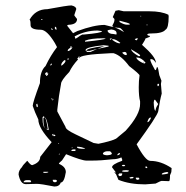

<svg xmlns="http://www.w3.org/2000/svg" viewBox="-20 -680 679 702"><path d="M241.2 -660.2Q258.8 -656.2 258.8 -646.5L252 -626V-623L261.7 -610.4Q261.7 -592.8 237.3 -589.8Q225.6 -589.8 225.6 -585.9L247.1 -558.6L262.7 -566.4Q324.2 -588.9 362.3 -588.9L389.6 -582H395.5Q390.6 -584 390.6 -585.9Q398.4 -599.6 398.4 -606.4V-610.4L392.6 -617.2V-618.2L402.3 -640.6L413.1 -642.6H415L432.6 -638.7H527.3Q570.3 -638.7 595.7 -626L596.7 -620.1Q596.7 -577.1 585 -571.3Q574.2 -557.6 532.2 -557.6Q518.6 -557.6 518.6 -553.7Q518.6 -549.8 528.3 -548.8V-546.9Q528.3 -544.9 511.7 -539.1Q511.7 -535.2 499 -515.6L501 -514.6Q549.8 -471.7 549.8 -451.2H548.8Q542 -463.9 532.2 -463.9Q529.3 -463.9 529.3 -460.9Q532.2 -449.2 546.9 -423.8H548.8Q550.8 -423.8 553.7 -434.6H555.7Q558.6 -431.6 562.5 -405.3L570.3 -384.8L568.4 -373L571.3 -337.9Q564.5 -313.5 558.6 -273.4Q555.7 -256.8 479.5 -152.3Q511.7 -91.8 529.3 -91.8Q568.4 -91.8 607.4 -65.4L606.4 -50.8L601.6 -39.1Q601.6 -17.6 597.7 -17.6L571.3 -18.6Q567.4 -18.6 548.8 -8.8L510.7 -5.9Q454.1 -5.9 413.1 -22.5L404.3 -43L397.5 -50.8L404.3 -48.8L389.6 -68.4Q389.6 -79.1 425.8 -91.8L426.8 -92.8V-96.7L423.8 -104.5Q409.2 -97.7 391.6 -97.7Q349.6 -92.8 314.5 -92.8H295.9Q279.3 -92.8 221.7 -116.2L207 -93.8Q195.3 -84 195.3 -81.1Q220.7 -70.3 220.7 -50.8Q214.8 -12.7 202.1 -12.7Q197.3 2 178.7 2Q129.9 -7.8 114.3 -7.8L74.2 -6.8Q54.7 -6.8 47.9 -42Q47.9 -56.6 60.5 -69.3Q62.5 -75.2 79.1 -91.8H80.1Q91.8 -76.2 97.7 -76.2Q127 -85.9 127 -106.4L168.9 -160.2Q120.1 -211.9 120.1 -243.2Q107.4 -269.5 99.6 -293Q99.6 -304.7 126 -376Q126 -419.9 146.5 -438.5Q165 -477.5 188.5 -507.8L180.7 -522.5Q151.4 -571.3 128.9 -571.3Q91.8 -571.3 91.8 -587.9Q91.8 -607.4 87.9 -607.4Q109.4 -646.5 153.3 -646.5Q226.6 -660.2 241.2 -660.2ZM266.6 -469.7 262.7 -466.8Q263.7 -462.9 265.6 -462.9Q244.1 -439.5 233.4 -417Q203.1 -385.7 203.1 -373Q195.3 -333 189.5 -279.3V-272.5Q203.1 -246.1 219.7 -215.8Q219.7 -206.1 256.8 -188.5L322.3 -157.2L339.8 -154.3Q383.8 -163.1 404.3 -172.9L439.5 -202.1Q493.2 -261.7 492.2 -300.8V-309.6Q487.3 -327.1 487.3 -361.3Q487.3 -384.8 490.2 -404.3Q490.2 -409.2 452.1 -438.5Q423.8 -476.6 395.5 -485.4H383.8Q269.5 -480.5 269.5 -466.8L268.6 -465.8L270.5 -475.6Q266.6 -472.7 266.6 -469.7ZM273.4 -549.8 281.2 -553.7H286.1Q352.5 -559.6 352.5 -565.4V-566.4L336.9 -568.4Q292 -568.4 252.9 -546.9L255.9 -538.1Q264.6 -543 273.4 -549.8ZM291 -531.2V-527.3Q366.2 -535.2 366.2 -539.1L358.4 -540H356.4Q311.5 -540 291 -531.2ZM373 -567.4Q377 -555.7 394.5 -555.7L405.3 -553.7L406.2 -555.7V-558.6Q406.2 -570.3 386.7 -572.3Q373 -570.3 373 -567.4ZM293.9 -494.1H295.9Q295.9 -503.9 362.3 -511.7L335.9 -501L377 -509.8V-512.7L358.4 -514.6Q293 -507.8 293 -497.1V-496.1ZM542 -305.7Q543 -277.3 547.9 -275.4H548.8Q548.8 -285.2 557.6 -297.9V-300.8L546.9 -315.4H545.9Q543 -315.4 542 -305.7ZM356.4 -120.1V-118.2Q356.4 -113.3 371.1 -112.3Q388.7 -113.3 388.7 -118.2V-120.1Q384.8 -126 381.8 -127H373Q362.3 -127 356.4 -120.1ZM481.4 -469.7H477.5Q483.4 -457 505.9 -448.2H509.8L511.7 -451.2V-452.1Q495.1 -469.7 481.4 -469.7ZM417 -604.5V-599.6Q433.6 -589.8 443.4 -589.8H454.1V-592.8Q452.1 -595.7 417 -604.5ZM459 -500V-499Q463.9 -487.3 487.3 -474.6H490.2L492.2 -476.6V-478.5Q486.3 -484.4 459 -500ZM391.6 -537.1 390.6 -536.1V-534.2Q407.2 -521.5 418 -521.5L419.9 -523.4Q403.3 -537.1 391.6 -537.1ZM66.4 -15.6V-13.7H91.8L93.8 -16.6V-17.6Q92.8 -21.5 84 -21.5H79.1Q69.3 -21.5 66.4 -15.6ZM261.7 -143.6V-141.6Q261.7 -135.7 290 -135.7H291V-136.7Q278.3 -143.6 261.7 -143.6ZM204.1 -445.3V-440.4H206.1Q219.7 -451.2 219.7 -458L217.8 -460H214.8Q207 -453.1 204.1 -445.3ZM426.8 -487.3Q433.6 -478.5 441.4 -478.5L443.4 -479.5V-481.4Q443.4 -490.2 434.6 -490.2Q426.8 -488.3 426.8 -487.3ZM571.3 -43 573.2 -42Q595.7 -43.9 595.7 -47.9L592.8 -50.8H588.9Q571.3 -47.9 571.3 -43ZM138.7 -248 142.6 -251H143.6Q140.6 -254.9 138.7 -254.9L135.7 -251V-244.1Q135.7 -219.7 144.5 -210.9Q138.7 -219.7 138.7 -241.2ZM156.2 -204.1 158.2 -206.1Q151.4 -248 144.5 -250Q150.4 -240.2 154.3 -210V-209L153.3 -207Q152.3 -207 150.9 -208Q149.4 -209 148.4 -210Q147.5 -210.9 146.5 -210.9Q152.3 -205.1 156.2 -204.1ZM238.3 -504.9 241.2 -508.8V-511.7L237.3 -509.8V-504.9Q227.5 -501 227.5 -493.2Q236.3 -493.2 244.1 -504.9V-507.8ZM433.6 -562.5Q421.9 -578.1 417 -578.1Q409.2 -578.1 399.4 -580.1Q418 -572.3 433.6 -562.5ZM426.8 -54.7V-52.7L434.6 -51.8H443.4Q450.2 -51.8 451.2 -55.7V-56.6L444.3 -57.6H437.5Q427.7 -57.6 426.8 -54.7ZM416 -45.9 413.1 -43V-39.1L417 -36.1H418Q426.8 -36.1 426.8 -43.9V-45.9ZM518.6 -233.4H519.5Q525.4 -233.4 532.2 -249V-250H529.3Q523.4 -250 518.6 -233.4ZM307.6 -494.1H296.9L295.9 -493.2L297.9 -490.2H311.5L335 -501ZM184.6 -22.5H172.9V-20.5Q173.8 -13.7 180.7 -13.7Q187.5 -13.7 188.5 -19.5ZM144.5 -406.2Q145.5 -406.2 149.4 -408.2Q148.4 -407.2 148.4 -402.3Q153.3 -402.3 156.2 -409.2V-412.1Q154.3 -412.1 152.3 -410.2Q153.3 -411.1 153.3 -413.1V-416Q144.5 -416 144.5 -406.2ZM487.3 -30.3H476.6V-27.3Q478.5 -22.5 483.4 -22.5L489.3 -24.4V-27.3ZM453.1 -30.3 456.1 -27.3H458Q466.8 -27.3 467.8 -30.3V-33.2H460.9Q453.1 -31.2 453.1 -30.3ZM241.2 -129.9V-127.9H254.9L256.8 -131.8L254.9 -133.8H251Q242.2 -133.8 241.2 -129.9ZM156.2 -51.8H138.7V-47.9H148.4L156.2 -49.8ZM472.7 -536.1 478.5 -532.2 483.4 -537.1V-540H481.4Q476.6 -540 472.7 -536.1ZM428.7 -77.1 425.8 -75.2V-74.2L428.7 -72.3H434.6L437.5 -74.2V-75.2L434.6 -77.1ZM409.2 -114.3V-112.3H410.2Q415 -113.3 418.9 -117.2L417 -121.1Q410.2 -118.2 409.2 -114.3ZM557.6 -374 555.7 -372.1V-367.2L557.6 -364.3L561.5 -368.2V-372.1L558.6 -374ZM115.2 -300.8 112.3 -297.9Q113.3 -288.1 116.2 -288.1L118.2 -290V-293.9L116.2 -300.8ZM182.6 -582H180.7V-575.2L184.6 -571.3H186.5V-574.2Q186.5 -581.1 182.6 -582ZM514.6 -72.3 511.7 -70.3V-67.4L513.7 -65.4H518.6V-67.4ZM164.1 -440.4H165Q169.9 -442.4 169.9 -447.3H168Q164.1 -446.3 164.1 -440.4ZM177.7 -187.5 174.8 -184.6V-182.6Q181.6 -181.6 182.6 -183.6Q182.6 -185.5 179.7 -187.5ZM168.9 -576.2H167V-574.2L168.9 -571.3H172.9V-573.2ZM390.6 -539.1H381.8V-536.1L382.8 -534.2Q383.8 -534.2 390.6 -539.1ZM232.4 -465.8H226.6V-461.9H229.5L232.4 -464.8ZM173.8 -190.4 170.9 -188.5V-186.5Q173.8 -179.7 175.8 -190.4ZM173.8 -318.4 170.9 -314.5V-313.5H172.9L174.8 -315.4V-318.4ZM170.9 -321.3 167 -318.4V-317.4H169.9L170.9 -319.3ZM197.3 -118.2 195.3 -116.2V-114.3H196.3L199.2 -118.2ZM502.9 -452.1 507.8 -455.1V-454.1L505.9 -452.1ZM519.5 -589.8H515.6V-587.9H519.5ZM134.8 -610.4H130.9V-607.4H134.8ZM241.2 -138.7H245.1V-139.6L244.1 -141.6ZM496.1 -622.1H493.2V-620.1H496.1ZM195.3 -156.2H192.4V-154.3H193.4Q195.3 -154.3 196.3 -155.3ZM149.4 -408.2Q149.4 -409.2 151.4 -409.2Q150.4 -408.2 149.4 -408.2Z"/></svg>

Font: Love Ya Like A Sister
Style: Regular
Weight: 400
Designer: Kimberly Geswein
Foundry: Kimberly Geswein
Version: Version 1.002 2007